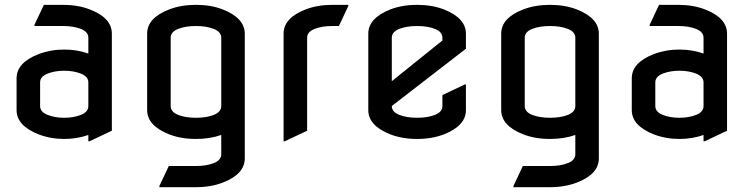

<svg xmlns="http://www.w3.org/2000/svg" viewBox="-20 -567 3111 797"><path d="M444.3 -24.4 351.6 19.5H346.7V-6.8Q299.8 9.8 246.6 9.8Q189.5 9.8 140.1 -9.3Q48.8 -45.4 48.8 -109.9V-241.7Q48.8 -307.1 140.1 -342.3Q189.5 -361.3 246.6 -361.3Q300.3 -361.3 346.7 -344.7V-410.2Q346.7 -434.6 316.2 -446.8Q285.6 -459 241.7 -459H123V-463.9L162.1 -546.9H241.7Q303.7 -546.9 353 -527.8Q444.3 -492.7 444.3 -427.2ZM146.5 -127Q146.5 -102.5 177 -90.3Q207.5 -78.1 246.6 -78.1Q285.6 -78.1 316.2 -90.3Q346.7 -102.5 346.7 -127V-224.6Q346.7 -249 316.2 -261.2Q285.6 -273.4 246.6 -273.4Q207.5 -273.4 176.8 -261.2Q146.5 -249 146.5 -224.6Z M590.8 -109.9V-427.2Q590.8 -492.7 682.1 -527.8Q731.4 -546.9 793.5 -546.9Q855.5 -546.9 904.8 -527.8Q996.1 -491.7 996.1 -427.2V90.3Q996.1 155.8 904.8 190.9Q855.5 210 793.5 210H641.6V205.1L680.7 122.1H793.5Q837.4 122.1 867.9 109.9Q898.4 97.7 898.4 73.2V-6.8Q851.6 9.8 793.5 9.8Q731.4 9.8 682.1 -9.3Q590.8 -45.4 590.8 -109.9ZM688.5 -127Q688.5 -102.5 719 -90.3Q749.5 -78.1 793.5 -78.1Q837.9 -78.1 868.2 -90.3Q898.4 -102.5 898.4 -127V-410.2Q898.4 -434.6 867.9 -446.8Q837.4 -459 793.5 -459Q749.5 -459 719 -446.8Q688.5 -434.6 688.5 -410.2Z M1157.2 19.5V-427.2Q1157.2 -492.7 1248.5 -527.8Q1297.9 -546.9 1359.9 -546.9H1425.8V-542L1386.7 -459H1359.9Q1315.9 -459 1285.4 -446.8Q1254.9 -434.6 1254.9 -410.2V-24.4L1162.1 19.5Z M1914.1 -216.3V-109.9Q1914.1 -45.4 1822.8 -9.3Q1773.4 9.8 1711.4 9.8Q1649.4 9.8 1600.1 -9.3Q1508.8 -45.4 1508.8 -109.9V-427.2Q1508.8 -491.7 1600.1 -527.8Q1649.4 -546.9 1711.4 -546.9Q1773.4 -546.9 1822.8 -527.8Q1914.1 -491.7 1914.1 -427.2V-364.7L1606.4 -127Q1606.4 -102.5 1637 -90.3Q1667.5 -78.1 1711.4 -78.1Q1755.4 -78.1 1785.9 -90.3Q1816.4 -102.5 1816.4 -127V-172.4L1909.2 -216.3ZM1606.4 -230 1816.4 -398.9V-410.2Q1816.4 -434.6 1785.9 -446.8Q1755.4 -459 1711.4 -459Q1667.5 -459 1637 -446.8Q1606.4 -434.6 1606.4 -410.2Z M2060.5 -109.9V-427.2Q2060.5 -492.7 2151.9 -527.8Q2201.2 -546.9 2263.2 -546.9Q2325.2 -546.9 2374.5 -527.8Q2465.8 -491.7 2465.8 -427.2V90.3Q2465.8 155.8 2374.5 190.9Q2325.2 210 2263.2 210H2111.3V205.1L2150.4 122.1H2263.2Q2307.1 122.1 2337.6 109.9Q2368.2 97.7 2368.2 73.2V-6.8Q2321.3 9.8 2263.2 9.8Q2201.2 9.8 2151.9 -9.3Q2060.5 -45.4 2060.5 -109.9ZM2158.2 -127Q2158.2 -102.5 2188.7 -90.3Q2219.2 -78.1 2263.2 -78.1Q2307.6 -78.1 2337.9 -90.3Q2368.2 -102.5 2368.2 -127V-410.2Q2368.2 -434.6 2337.6 -446.8Q2307.1 -459 2263.2 -459Q2219.2 -459 2188.7 -446.8Q2158.2 -434.6 2158.2 -410.2Z M2998 -24.4 2905.3 19.5H2900.4V-6.8Q2853.5 9.8 2800.3 9.8Q2743.2 9.8 2693.8 -9.3Q2602.5 -45.4 2602.5 -109.9V-241.7Q2602.5 -307.1 2693.8 -342.3Q2743.2 -361.3 2800.3 -361.3Q2854 -361.3 2900.4 -344.7V-410.2Q2900.4 -434.6 2869.9 -446.8Q2839.4 -459 2795.4 -459H2676.8V-463.9L2715.8 -546.9H2795.4Q2857.4 -546.9 2906.7 -527.8Q2998 -492.7 2998 -427.2ZM2700.2 -127Q2700.2 -102.5 2730.7 -90.3Q2761.2 -78.1 2800.3 -78.1Q2839.4 -78.1 2869.9 -90.3Q2900.4 -102.5 2900.4 -127V-224.6Q2900.4 -249 2869.9 -261.2Q2839.4 -273.4 2800.3 -273.4Q2761.2 -273.4 2730.5 -261.2Q2700.2 -249 2700.2 -224.6Z"/></svg>

Font: Nova Flat
Style: Book
Weight: 400
Version: Version 2.000